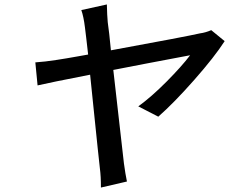

<svg xmlns="http://www.w3.org/2000/svg" viewBox="-20 -788 1025 859"><path d="M688.2 -266 598.7 -312.1Q657.3 -354.4 725.3 -422.9Q793.3 -491.5 830.6 -540.8Q820.3 -538.7 767.2 -528.8Q714.1 -518.8 634.6 -503.7Q555 -488.6 486.9 -475.1Q532.7 -69.6 534.4 -57.2Q540.8 -9.9 547.9 24.1L431.5 51.1Q431.8 2.5 426.8 -35.2Q424 -59.3 417.3 -123Q410.5 -186.8 399.7 -293.3Q388.8 -399.9 383.2 -453.8Q199.2 -418 148.1 -405.9L138.1 -508.9Q160.9 -510.7 183.6 -513.1Q206.3 -515.6 234.6 -520.1Q262.8 -524.5 277.7 -527Q292.6 -529.5 328.7 -535.9Q364.7 -542.3 374.3 -544Q370.7 -576.3 365.8 -618.3Q360.8 -660.2 360.1 -665.1Q354 -714.5 343.8 -742.9L458.1 -768.1Q459.2 -718 462 -688.9Q468.4 -646.3 476.2 -562.9Q815.3 -625 875 -638.8Q899.5 -642 925.1 -653.1L985.1 -604Q940 -533.7 849.3 -430.8Q758.5 -327.8 688.2 -266Z"/></svg>

Font: Karasuma Gothic
Style: Medium Italic
Weight: 500
Italic angle: 9.39998°
Designer: Rasmus Andersson / Ryoko Nishizuka
Foundry: Genbu
Version: Version 1.00